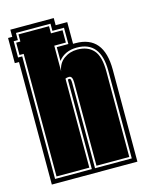

<svg xmlns="http://www.w3.org/2000/svg" viewBox="-105 -691 570 752"><g transform="rotate(-15 179.5 -315.0)"><path d="M11 -1V-498H-6V-600H11V-629H187V-600H234V-512H244Q358 -512 358 -374V-1ZM29 -19H178V-382Q180 -383 185 -383Q191 -383 191 -365V-19H340V-374Q340 -494 244 -494Q195 -494 169 -460V-516H216V-582H169V-611H29V-582H12V-516H29ZM37 -27V-524H20V-574H37V-603H161V-574H208V-524H161V-420Q166 -452 189.5 -469Q213 -486 244 -486Q286 -486 309 -460.5Q332 -435 332 -374V-27H199V-365Q199 -391 185 -391Q176 -391 170 -388V-27Z"/></g></svg>

Font: Alumni Sans Collegiate One
Style: Regular
Weight: 400
Designer: Robert E. Leuschke
Foundry: Robert E. Leuschke
Version: Version 1.100